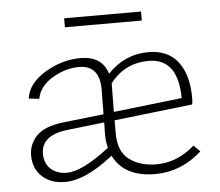

<svg xmlns="http://www.w3.org/2000/svg" viewBox="-45 -606 755 659"><g transform="rotate(-5 332.5 -276.0)"><path d="M464 -556V-525H199V-556ZM603 -82 625 -60Q553 4 465 4Q357 4 320 -72Q225 4 154 4Q105 4 75 -23.5Q45 -51 45 -97Q45 -135 72 -163.5Q99 -192 163 -200L305 -216L306 -299Q307 -385 235 -385Q188 -385 143 -358Q98 -331 90 -288L54 -292Q61 -344 120 -379.5Q179 -415 243 -415Q317 -415 336 -353Q395 -415 477 -415Q544 -415 578.5 -370Q613 -325 613 -246Q613 -230 611 -223L341 -192V-151Q340 -85 377.5 -57Q415 -29 471 -29Q544 -29 603 -82ZM342 -319V-303L341 -221L577 -248Q576 -385 475 -385Q392 -385 342 -319ZM163 -27Q215 -27 310 -100Q304 -121 304 -150L305 -188L175 -173Q86 -162 86 -99Q86 -65 107.5 -46Q129 -27 163 -27Z"/></g></svg>

Font: EauTestText Light
Style: Regular
Weight: 300
Designer: Christian Thalmann (Catharsis Fonts)
Version: Version 0.001;PS 000.001;hotconv 1.0.88;makeotf.lib2.5.64775